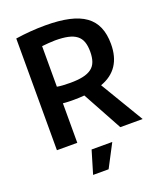

<svg xmlns="http://www.w3.org/2000/svg" viewBox="-172 -858 999 1187"><g transform="rotate(-20 327.5 -265.0)"><path d="M277 69H413L334 220H232ZM349 -260Q316 -257 280 -257Q274 -257 264.5 -257Q255 -257 245 -257.5Q235 -258 225 -258.5Q215 -259 208 -260V0H74V-735Q173 -750 270 -750Q360 -750 425 -735.5Q490 -721 531.5 -691Q573 -661 593 -614.5Q613 -568 613 -503Q613 -336 468 -284L638 0H491ZM294 -363Q344 -363 378.5 -370.5Q413 -378 435 -394.5Q457 -411 466.5 -438Q476 -465 476 -503Q476 -541 466.5 -567.5Q457 -594 435.5 -610.5Q414 -627 379.5 -634.5Q345 -642 295 -642Q277 -642 252.5 -640Q228 -638 208 -636V-369Q223 -366 245.5 -364.5Q268 -363 294 -363Z"/></g></svg>

Font: Encode Sans Narrow
Style: SemiBold
Weight: 600
Designer: Pablo Impallari, Andres Torresi
Foundry: Pablo Impallari, Andres Torresi
Version: Version 1.000; ttfautohint (v1.00) -l 8 -r 50 -G 200 -x 14 -